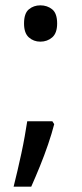

<svg xmlns="http://www.w3.org/2000/svg" viewBox="-20 -570 308 719"><path d="M183 -105Q174 -70 160 -29Q146 12 129.5 52.5Q113 93 97 129H31Q38 101 45.5 69Q53 37 60 4.5Q67 -28 72.5 -59Q78 -90 82 -116H176ZM70 -482Q70 -520 88 -535Q106 -550 131 -550Q157 -550 175.5 -535Q194 -520 194 -482Q194 -446 175.5 -430Q157 -414 131 -414Q106 -414 88 -430Q70 -446 70 -482Z"/></svg>

Font: Noto Sans Armenian
Style: Regular
Weight: 400
Designer: Monotype Design Team
Foundry: Monotype Imaging Inc.
Version: Version 2.007